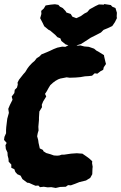

<svg xmlns="http://www.w3.org/2000/svg" viewBox="-29 -910 599 951"><path d="M247 21 225 17 207 18 188 15 169 17 161 9 147 10 135 5 115 -4 106 -5 94 -14 82 -23 73 -40 57 -47 47 -58 42 -72 27 -79V-95L14 -109L13 -124L9 -139L8 -155L0 -172L-2 -191L4 -202L-9 -217L-7 -232L1 -250V-266L2 -281L7 -322L15 -351L12 -371L20 -390L25 -400L33 -416L29 -432L42 -449L44 -465L55 -476L59 -491L58 -501L65 -515L87 -543L96 -553L107 -571L116 -583L130 -598L142 -608L153 -622L166 -630L177 -641L202 -651L218 -658L237 -667L255 -674L279 -679L295 -678L310 -686L333 -681L348 -683L369 -685L388 -680L411 -678L437 -669L449 -659L457 -655L486 -637L487 -630L493 -604L496 -593L485 -577L482 -564L470 -558L453 -545L440 -547L427 -535L409 -533L392 -532L369 -528L346 -526L316 -525L301 -527L286 -524L270 -521L259 -517L245 -509L233 -500L220 -488L212 -475L202 -457L194 -445L200 -432L185 -408L178 -391L179 -379L166 -358L164 -327V-316L161 -282L162 -264L158 -251L155 -235L160 -217L162 -202L165 -189L168 -175L184 -167L186 -161L200 -152L221 -146L238 -140L254 -139L265 -140L277 -144H289L323 -149L352 -151L363 -150L379 -149L398 -136L413 -125L428 -111L427 -102L430 -84L429 -75L428 -47L418 -29L397 -16L364 -8L344 0L322 8L308 7L297 15L269 16ZM337 -675 330 -680 296 -690 275 -707 270 -720 255 -726 245 -737 219 -759 212 -762 190 -780 183 -795 170 -820 176 -841 175 -856 188 -868 197 -883 222 -887 243 -889 260 -886 268 -877 282 -870 296 -855 300 -848 321 -841 330 -827 349 -820 371 -830 389 -843 403 -850 415 -864 444 -880 461 -888 486 -887 487 -890 520 -885 527 -877 543 -870 550 -847 549 -829 550 -820 540 -800 527 -781 506 -771 484 -762 471 -749 446 -736 420 -723 405 -713 372 -692 356 -687Z"/></svg>

Font: Winky Rough
Style: Bold Italic
Weight: 700
Italic angle: -8.97852°
Designer: Simon Atzbach
Foundry: typofactur
Version: Version 1.206; ttfautohint (v1.8.4.7-5d5b)